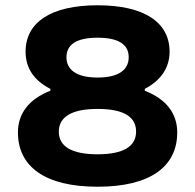

<svg xmlns="http://www.w3.org/2000/svg" viewBox="-20 -699 740 728"><path d="M350 -286C451 -286 496 -255 496 -200C496 -144 448 -114 350 -114C251 -114 203 -144 203 -200C203 -254 249 -286 350 -286ZM48 -197C48 -67 151 9 350 9C548 9 652 -66 652 -197C652 -268 611 -323 529 -355V-362C590 -394 623 -442 623 -503C623 -615 526 -679 350 -679C174 -679 77 -615 77 -503C77 -440 110 -393 171 -362V-355C89 -323 48 -268 48 -197ZM232 -482C232 -532 273 -556 350 -556C427 -556 468 -532 468 -482C468 -435 431 -405 350 -405C269 -405 232 -435 232 -482Z"/></svg>

Font: LT Wave Bold
Style: Regular
Weight: 700
Designer: Daniel Lyons
Version: Version 2.5 (Glyphs App)